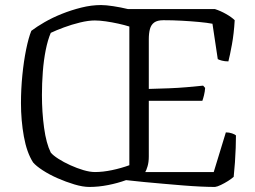

<svg xmlns="http://www.w3.org/2000/svg" viewBox="-20 -740 1011 760"><path d="M334 0Q308 0 274.5 -10Q241 -20 208 -34.5Q175 -49 149 -66Q123 -83 111 -97Q86 -136 74.5 -199.5Q63 -263 63 -332Q63 -387 68.5 -442.5Q74 -498 83.5 -544.5Q93 -591 104 -618Q125 -634 156 -652Q187 -670 224.5 -685Q262 -700 302 -710Q342 -720 380 -720Q399 -720 428.5 -715.5Q458 -711 487 -704H831Q853 -697 875 -684.5Q897 -672 909 -660Q906 -607 898 -563.5Q890 -520 884 -497Q870 -497 858.5 -500Q847 -503 842 -506L821 -646Q800 -650 768 -653Q736 -656 699.5 -658Q663 -660 627 -660Q603 -660 590.5 -651Q578 -642 573.5 -625Q569 -608 569 -585V-388Q611 -389 649 -390.5Q687 -392 721 -395Q755 -398 784 -401L792 -392Q791 -377 787.5 -363Q784 -349 781 -341H569V-121Q569 -98 564 -81.5Q559 -65 555 -59H826L874 -216Q887 -216 898.5 -212Q910 -208 914 -204Q914 -182 913 -154.5Q912 -127 910 -97.5Q908 -68 905 -40Q896 -32 882.5 -23.5Q869 -15 854.5 -8Q840 -1 831 0Q807 0 774.5 -1.5Q742 -3 704.5 -6Q667 -9 628 -12.5Q589 -16 550.5 -19.5Q512 -23 479 -27Q446 -15 408 -7.5Q370 0 334 0ZM356 -59Q387 -59 423 -66.5Q459 -74 492 -86V-635Q473 -641 448 -646.5Q423 -652 398.5 -655.5Q374 -659 355 -659Q330 -659 297 -651Q264 -643 233 -631.5Q202 -620 181 -610Q169 -582 161 -542Q153 -502 149.5 -456Q146 -410 146 -364Q146 -296 154.5 -234Q163 -172 181 -136Q190 -125 211 -111.5Q232 -98 258.5 -86Q285 -74 310.5 -66.5Q336 -59 356 -59Z"/></svg>

Font: Texturina Medium 12pt ExtraLight
Style: Regular
Weight: 250
Version: Version 1.002